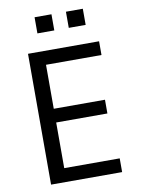

<svg xmlns="http://www.w3.org/2000/svg" viewBox="-96 -955 746 1019"><g transform="rotate(-10 277.0 -445.0)"><path d="M95 0V-705H478V-631H179V-394H455V-320H179V-74H478V0ZM332 -803V-890H423V-803ZM163 -803V-890H254V-803Z"/></g></svg>

Font: Nunito Sans 7pt Condensed
Style: Regular
Weight: 400
Width: 3
Designer: Vernon Adams
Foundry: Vernon Adams
Version: Version 3.101;gftools[0.9.27]